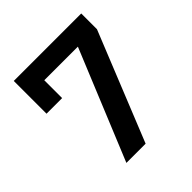

<svg xmlns="http://www.w3.org/2000/svg" viewBox="-187 -836 974 974"><g transform="rotate(-45 300.0 -349.0)"><path d="M169 0 412 -591H171V-463H59V-698H543V-585L307 0Z"/></g></svg>

Font: IBM Plex Sans SmBld
Style: Regular
Weight: 600
Designer: Mike Abbink, Paul van der Laan, Pieter van Rosmalen
Foundry: Bold Monday
Version: Version 3.005